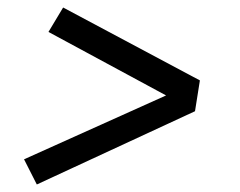

<svg xmlns="http://www.w3.org/2000/svg" viewBox="-20 -595 640 511"><path d="M78 -104 44 -171 422 -341 109 -510 148 -575 512 -381 499 -299Z"/></svg>

Font: Iosevka Slab Extended
Style: Italic
Weight: 400
Width: 7
Italic angle: -9°
Monospace: yes
Designer: Belleve Invis
Foundry: Belleve Invis
Version: Version 11.1.0; ttfautohint (v1.8.3)